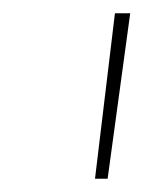

<svg xmlns="http://www.w3.org/2000/svg" viewBox="-20 -741 216 289"><path d="M142 -472H123L153 -721H176Z"/></svg>

Font: Josefin Sans Thin
Style: Italic
Weight: 200
Italic angle: -7°
Designer: Santiago Orozco
Foundry: Typemade
Version: Version 2.000